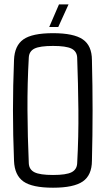

<svg xmlns="http://www.w3.org/2000/svg" viewBox="-20 -856 485 882"><path d="M223.6 6.3Q127.9 6.3 87.4 -22.5Q46.9 -51.3 44.4 -117.2Q39.6 -235.8 39.6 -348.9Q39.6 -461.9 44.4 -580.6Q46.9 -646.5 87.4 -675Q127.9 -703.6 223.6 -703.6Q318.8 -703.6 360.4 -675Q401.9 -646.5 402.3 -580.6Q405.3 -461.4 405.3 -348.6Q405.3 -235.8 402.3 -117.2Q401.9 -51.3 360.4 -22.5Q318.8 6.3 223.6 6.3ZM223.6 -52.2Q284.2 -52.2 308.6 -64.7Q333 -77.1 334.5 -105.5Q341.3 -227.5 340.1 -350.6Q338.9 -473.6 334.5 -591.8Q333 -620.6 308.1 -632.8Q283.2 -645 223.6 -645Q163.1 -645 138.4 -632.8Q113.8 -620.6 112.3 -591.8Q105.5 -473.6 106.2 -350.6Q106.9 -227.5 112.3 -105.5Q113.8 -77.1 138.4 -64.7Q163.1 -52.2 223.6 -52.2ZM247.6 -731.9H206.1L251 -835.9H294.9Z"/></svg>

Font: Agdasima
Style: Regular
Weight: 400
Width: 3
Designer: The DocRepair Project, Patric King
Foundry: Google
Version: Version 2.002